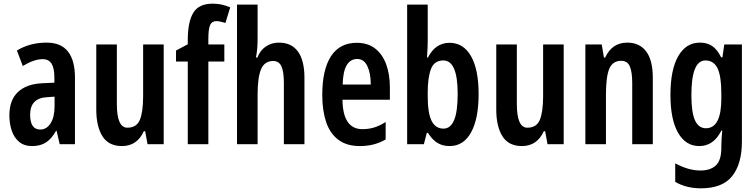

<svg xmlns="http://www.w3.org/2000/svg" viewBox="-20 -785 4117 1045"><path d="M234 -553Q312 -553 350 -504.5Q388 -456 388 -362V0H305L288 -73H285Q262 -31 231.5 -10.5Q201 10 155 10Q111 10 83.5 -13.5Q56 -37 43.5 -75Q31 -113 31 -157Q31 -240 77.5 -284Q124 -328 211 -332L276 -335V-362Q276 -413 261 -438Q246 -463 212 -463Q166 -463 104 -426L72 -510Q142 -553 234 -553ZM236 -256Q144 -251 144 -161Q144 -80 199 -80Q234 -80 255.5 -114Q277 -148 277 -207V-259Z M871 -543V0H783L770 -71H763Q726 10 644 10Q571 10 537.5 -43.5Q504 -97 504 -189V-543H616V-219Q616 -90 673 -90Q724 -90 741.5 -133.5Q759 -177 759 -262V-543Z M1201 -450H1114V0H1002V-450H938V-510L1002 -544V-567Q1002 -666 1032 -715.5Q1062 -765 1137 -765Q1163 -765 1184.5 -760.5Q1206 -756 1233 -745L1207 -660Q1194 -664 1181.5 -667Q1169 -670 1157 -670Q1133 -670 1123.5 -648.5Q1114 -627 1114 -573V-543H1201Z M1382 -574Q1382 -547 1380 -521.5Q1378 -496 1373 -472H1381Q1396 -511 1427 -532Q1458 -553 1498 -553Q1567 -553 1602 -504Q1637 -455 1637 -362V0H1525V-333Q1525 -396 1511.5 -424.5Q1498 -453 1467 -453Q1420 -453 1401 -408.5Q1382 -364 1382 -269V0H1270V-760H1382Z M1922 -552Q1981 -552 2021 -521.5Q2061 -491 2081.5 -436Q2102 -381 2102 -309V-242H1844Q1846 -82 1953 -82Q1986 -82 2016 -91Q2046 -100 2079 -121V-26Q2018 10 1939 10Q1866 10 1820.5 -25Q1775 -60 1754.5 -122.5Q1734 -185 1734 -268Q1734 -406 1781.5 -479Q1829 -552 1922 -552ZM1924 -464Q1888 -464 1867.5 -431Q1847 -398 1845 -325H1998Q1998 -386 1979.5 -425Q1961 -464 1924 -464Z M2308 -560Q2308 -544 2307 -522Q2306 -500 2304 -472H2309Q2331 -514 2360.5 -533Q2390 -552 2427 -552Q2502 -552 2543.5 -479.5Q2585 -407 2585 -273Q2585 -139 2544 -64.5Q2503 10 2427 10Q2390 10 2362 -6.5Q2334 -23 2309 -62H2303L2287 0H2196V-760H2308ZM2393 -456Q2343 -456 2325.5 -409Q2308 -362 2308 -284V-260Q2308 -170 2329 -127.5Q2350 -85 2394 -85Q2432 -85 2451.5 -131Q2471 -177 2471 -274Q2471 -456 2393 -456Z M3048 -543V0H2960L2947 -71H2940Q2903 10 2821 10Q2748 10 2714.5 -43.5Q2681 -97 2681 -189V-543H2793V-219Q2793 -90 2850 -90Q2901 -90 2918.5 -133.5Q2936 -177 2936 -262V-543Z M3394 -553Q3461 -553 3497 -505Q3533 -457 3533 -363V0H3421V-333Q3421 -393 3408 -423.5Q3395 -454 3361 -454Q3315 -454 3296.5 -411.5Q3278 -369 3278 -269V0H3166V-543H3255L3267 -472H3274Q3311 -553 3394 -553Z M3789 -553Q3828 -553 3855.5 -535Q3883 -517 3905 -473H3912L3922 -543H4018V-15Q4018 107 3965 173.5Q3912 240 3795 240Q3716 240 3655 205V104Q3727 143 3792 143Q3847 143 3876.5 115Q3906 87 3906 20V8Q3906 -9 3907.5 -31Q3909 -53 3911 -74H3906Q3864 10 3786 10Q3712 10 3670.5 -62.5Q3629 -135 3629 -268Q3629 -406 3671.5 -479.5Q3714 -553 3789 -553ZM3819 -456Q3743 -456 3743 -267Q3743 -174 3762.5 -130.5Q3782 -87 3822 -87Q3906 -87 3906 -249V-276Q3906 -370 3885.5 -413Q3865 -456 3819 -456Z"/></svg>

Font: Noto Sans Thai ExtCond SemBd
Style: Regular
Weight: 600
Width: 2
Designer: Monotype Design Team
Foundry: Monotype Imaging Inc.
Version: Version 2.002; ttfautohint (v1.8.4.7-5d5b)